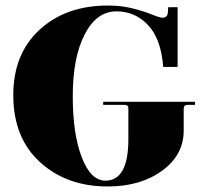

<svg xmlns="http://www.w3.org/2000/svg" viewBox="-20 -662 751 694"><path d="M369 12Q221 12 124.5 -76Q28 -164 28 -318Q28 -467 123 -554.5Q218 -642 370 -642Q420 -642 462 -631Q504 -620 530.5 -609Q557 -598 568 -598Q586 -598 587 -619L588 -636H622V-420H570Q562 -522 515 -571.5Q468 -621 401 -621Q329 -621 286 -537.5Q243 -454 243 -314Q243 -178 275.5 -93.5Q308 -9 361 -9Q444 -9 444 -159V-271Q444 -283 430 -283H353V-294H685V-283H658Q644 -283 644 -269V-190Q644 -102 566 -45Q488 12 369 12Z"/></svg>

Font: Arapey Black-Display
Style: Regular
Weight: 900
Designer: Eduardo Rodriguez Tunni
Foundry: Eduardo Rodriguez Tunni
Version: Version 4.000